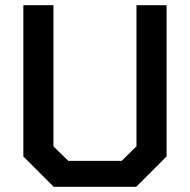

<svg xmlns="http://www.w3.org/2000/svg" viewBox="-20 -720 732 740"><path d="M70 -117V-700H186V-156L243 -100H449L506 -156V-700H622V-117L505 0H187Z"/></svg>

Font: Chakra Petch SemiBold
Style: Regular
Weight: 600
Designer: Katatrad Aksorn Co.,Ltd.
Foundry: Cadson Demak Co.,Ltd.
Version: Version 1.000; ttfautohint (v1.6)